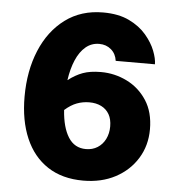

<svg xmlns="http://www.w3.org/2000/svg" viewBox="-52 -759 754 819"><g transform="rotate(5 325.0 -349.0)"><path d="M370 -456Q429 -456 481.5 -430Q534 -404 566.5 -354Q599 -304 599 -231Q599 -161 565 -106Q531 -51 471.5 -19.5Q412 12 334 12Q244 12 181.5 -29Q119 -70 86.5 -145.5Q54 -221 54 -323Q54 -434 90.5 -521.5Q127 -609 195 -659.5Q263 -710 357 -710Q423 -710 468.5 -688Q514 -666 542 -633Q570 -600 583 -566.5Q596 -533 596 -509H428Q424 -539 403 -557Q382 -575 352 -575Q319 -575 294 -554Q269 -533 253 -495.5Q237 -458 230 -409Q261 -433 292.5 -444.5Q324 -456 370 -456ZM334 -123Q362 -123 383.5 -136.5Q405 -150 417 -174Q429 -198 429 -228Q429 -259 417 -280Q405 -301 383 -312Q361 -323 332 -323Q304 -323 278.5 -313.5Q253 -304 227 -281Q232 -207 258.5 -165Q285 -123 334 -123Z"/></g></svg>

Font: Azeret Mono Thin
Style: Bold
Weight: 700
Version: Version 1.002